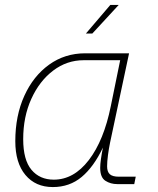

<svg xmlns="http://www.w3.org/2000/svg" viewBox="-20 -746 640 778"><path d="M194 12Q124 12 83 -37Q42 -86 42 -174Q42 -277 78.5 -357.5Q115 -438 179 -484Q243 -530 325 -530H503L426 -168Q421 -144 417.5 -117.5Q414 -91 414 -72Q414 -50 425 -40Q436 -30 462 -30H530L524 0H455Q428 0 407 -13.5Q386 -27 386 -66Q386 -80 389 -101.5Q392 -123 397 -148Q360 -70 311 -29Q262 12 194 12ZM198 -18Q279 -18 340 -97.5Q401 -177 429 -316L467 -502H319Q251 -502 195.5 -460Q140 -418 107 -345.5Q74 -273 74 -182Q74 -98 107.5 -58Q141 -18 198 -18ZM328 -610 427 -726H461L354 -610Z"/></svg>

Font: Geist Mono Thin
Style: Italic
Weight: 100
Italic angle: -12°
Monospace: yes
Designer: Basement.studio, Andrés Briganti, Mateo Zaragoza
Foundry: Basement.studio, Vercel, Andrés Briganti, Guido Ferreyra, Mateo Zaragoza
Version: Version 1.500; ttfautohint (v1.8.4.7-5d5b)